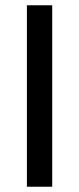

<svg xmlns="http://www.w3.org/2000/svg" viewBox="-20 -708 298 728"><path d="M82 -688H178V0H82Z"/></svg>

Font: sheba-seeBold
Style: Regular
Weight: 600
Designer: Mohamed Galeb, the designers
Foundry: Kief Type Foundry
Version: Version 2.010; ttfautohint (v1.5.33-1714) -l 8 -r 50 -G 200 